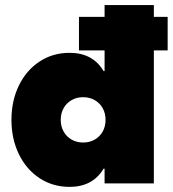

<svg xmlns="http://www.w3.org/2000/svg" viewBox="-20 -727 685 761"><path d="M394.5 0V-58.6H390.6Q347.7 13.7 255.9 13.7Q189 13.7 136.5 -21Q84 -55.7 54.7 -116.2Q25.4 -176.8 25.4 -252Q25.4 -327.1 54.7 -387.7Q84 -448.2 136.5 -482.9Q189 -517.6 255.9 -517.6Q347.7 -517.6 390.6 -445.3H394.5V-527.3H293V-660.2H394.5V-707H589.8V-660.2H644.5V-527.3H589.8V0ZM398.4 -252Q398.4 -277.8 387 -298.3Q375.5 -318.8 355.2 -330.3Q335 -341.8 309.6 -341.8Q284.2 -341.8 263.9 -330.3Q243.7 -318.8 232.2 -298.3Q220.7 -277.8 220.7 -252Q220.7 -226.1 232.2 -205.6Q243.7 -185.1 263.9 -173.6Q284.2 -162.1 309.6 -162.1Q335 -162.1 355.2 -173.6Q375.5 -185.1 387 -205.6Q398.4 -226.1 398.4 -252Z"/></svg>

Font: Wanted Sans ExtraBlack
Style: Regular
Weight: 900
Designer: Original Design by Kil Hyung-jin and Kang Hanbin, Wanted Lab, Inc; Hangeul from Source Han Sans by Jang Soo-young and Ka
Foundry: Wanted Lab, Inc.
Version: Version 1.001